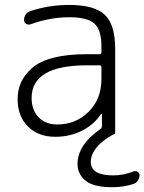

<svg xmlns="http://www.w3.org/2000/svg" viewBox="-20 -576 596 792"><path d="M398.4 -298.8Q398.4 -306.6 390.6 -306.6H338.9Q110.4 -306.6 110.4 -171.9Q110.4 -122.1 139.2 -92.3Q168 -62.5 216.8 -62.5Q292 -62.5 345.2 -114.7Q398.4 -167 398.4 -250ZM443.4 196.3Q365.2 196.3 332.5 168.9Q299.8 141.6 299.8 100.6Q299.8 21.5 394.5 -43.9Q400.4 -47.9 400.4 -54.7V-103.5Q400.4 -105.5 398.9 -106Q397.5 -106.4 396.5 -105.5Q370.1 -65.4 326.2 -41Q273.4 -11.7 208 -11.7Q137.7 -11.7 95.2 -54.2Q52.7 -96.7 52.7 -167Q52.7 -205.1 66.9 -236.3Q81.1 -267.6 112.3 -295.4Q143.6 -323.2 200.7 -337.9Q257.8 -352.5 338.9 -352.5H390.6Q398.4 -352.5 398.4 -359.4V-385.7Q398.4 -452.1 369.6 -478.5Q340.8 -504.9 265.6 -504.9Q186.5 -504.9 105.5 -475.6Q95.7 -472.7 87.4 -478Q79.1 -483.4 79.1 -494.1Q79.1 -505.9 86.4 -516.6Q93.8 -527.3 105.5 -530.3Q182.6 -555.7 265.6 -555.7Q369.1 -555.7 412.1 -515.1Q455.1 -474.6 455.1 -375V-29.3Q455.1 -21.5 447.3 -21.5Q446.3 -21.5 445.3 -20.5Q355.5 30.3 354.5 91.8Q354.5 147.5 447.3 147.5Q490.2 147.5 531.2 130.9Q540 127.9 547.9 132.8Q555.7 137.7 555.7 146.5Q555.7 158.2 548.8 168.5Q542 178.7 531.2 182.6Q489.3 196.3 443.4 196.3Z"/></svg>

Font: Gen Jyuu Gothic Light
Style: Regular
Weight: 200
Designer: [Source Han Sans]
Ryoko NISHIZUKA  (kana & ideographs); Paul D. Hunt (Latin, Greek & Cyrillic); Wenlong ZHANG  (bopomofo
Version: Version 1.002.20150607